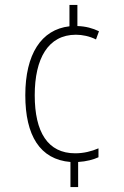

<svg xmlns="http://www.w3.org/2000/svg" viewBox="-20 -744 501 774"><path d="M292 -639V-724H260V-638C146 -625 82 -525 82 -360C82 -198 141 -101 264 -91V10H295V-91C329 -93 357 -101 377 -110V-146C349 -134 318 -126 283 -126C173 -126 120 -211 120 -360C120 -508 174 -604 286 -604C312 -604 341 -598 367 -585L379 -618C354 -630 326 -638 292 -639Z"/></svg>

Font: Noto Sans Condensed ExtraLight
Style: Regular
Weight: 200
Width: 3
Designer: Monotype Design Team
Foundry: Monotype Imaging Inc.
Version: Version 2.013